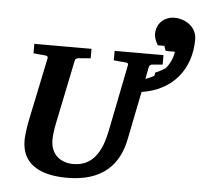

<svg xmlns="http://www.w3.org/2000/svg" viewBox="-59 -933 1057 1010"><g transform="rotate(5 470.0 -428.0)"><path d="M940 -768C940 -833 880 -872 822 -872C770 -872 727 -835 727 -779C727 -750 747 -720 747 -720H841C841 -642 795 -572 697 -538L709 -600C711 -609 716 -615 725 -616L781 -621V-671H523V-621C550 -618 580 -616 580 -616C596 -615 601 -613 599 -601L529 -250C507 -140 462 -59 358 -59C298 -59 238 -92 238 -177C238 -195 241 -227 249 -265L318 -600C320 -612 327 -615 339 -616C339 -616 370 -618 401 -621V-671H99V-621C126 -618 155 -616 155 -616C169 -615 177 -613 175 -601L105 -265C96 -220 92 -181 92 -162C92 -38 184 16 332 16C516 16 605 -76 632 -215L683 -468C843 -492 940 -607 940 -768ZM738 -533C836 -563 910 -651 923 -717C936 -782 911 -815 866 -815C833 -815 791 -799 781 -750C776 -722 791 -694 791 -694H864C852 -636 798 -596 746 -576Z"/></g></svg>

Font: Veleka
Style: Bold Italic
Weight: 700
Italic angle: -12°
Designer: Stefan Peev, Context Ltd, 2016; SIL International, 1997-2014.
Foundry: Stefan Peev, Context Ltd, 2016
Version: Version 5.000